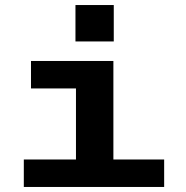

<svg xmlns="http://www.w3.org/2000/svg" viewBox="-20 -742 740 762"><path d="M279.5 -722H431.5V-577.5H279.5ZM74.5 0V-109H281.5V-391H103V-500H430V-109H631.5V0Z"/></svg>

Font: Trispace SemiExpanded SemiBold
Style: Regular
Weight: 600
Width: 6
Designer: Tyler Finck
Foundry: Etcetera Type Company
Version: Version 1.210; ttfautohint (v1.8.3)